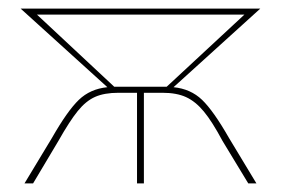

<svg xmlns="http://www.w3.org/2000/svg" viewBox="-20 -427 654 447"><path d="M513 -106 577 0H558L498 -99Q474 -144 454.5 -167.5Q435 -191 413 -201Q391 -211 358 -211H315V0H299V-211H256Q223 -211 201.5 -201.5Q180 -192 161 -168.5Q142 -145 116 -99L57 0H37L101 -106Q137 -169 163.5 -194.5Q190 -220 230 -224L28 -407H586L384 -224Q424 -220 450.5 -194.5Q477 -169 513 -106ZM368 -225 549 -393H66L246 -225H253H362Z"/></svg>

Font: Ysabeau Infant Thin
Style: Regular
Weight: 200
Designer: Christian Thalmann (Catharsis Fonts)
Version: Version 0.003